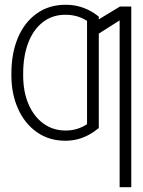

<svg xmlns="http://www.w3.org/2000/svg" viewBox="-20 -573 592 797"><path d="M252.4 -31.2Q278.3 -31.2 300.3 -38.1Q322.3 -44.9 341.3 -57.6V-329.6H390.1V-41.5Q370.1 -24.9 348.4 -13.2Q326.7 -1.5 302.5 4.9Q278.3 11.2 251 11.2Q183.1 11.2 132.6 -24.7Q82 -60.5 54.7 -122.1Q27.3 -183.6 27.3 -259.8V-267.6Q27.3 -352.1 54.4 -416.3Q81.5 -480.5 132.3 -516.8Q183.1 -553.2 252.4 -553.2Q279.8 -553.2 303.7 -547.4Q327.6 -541.5 349.4 -530.5Q371.1 -519.5 390.1 -503.9V-228L341.3 -228.5V-486.3Q322.8 -498.5 300.3 -505.1Q277.8 -511.7 251.5 -511.7Q196.3 -511.7 156.7 -480.2Q117.2 -448.7 96.7 -393.8Q76.2 -338.9 76.2 -267.6V-259.8Q76.2 -191.9 98.4 -140.4Q120.6 -88.9 160.4 -60.1Q200.2 -31.2 252.4 -31.2ZM524.9 -545.9V204.1H476.6V-488.3L370.1 -420.9V-480.5L478 -545.9Z"/></svg>

Font: Inter 16pt ExtraLight
Style: Regular
Weight: 250
Version: Version 4.001;git-66647c0bb